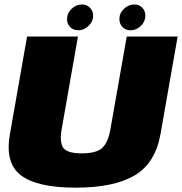

<svg xmlns="http://www.w3.org/2000/svg" viewBox="-20 -839 818 862"><path d="M319.5 3.5Q492.5 3.5 585 -51.8Q677.5 -107 700.5 -236.5L777.5 -675H549L476 -260Q465.5 -199.5 439 -175Q412.5 -150.5 347 -150.5Q282 -150.5 264.2 -175.2Q246.5 -200 257 -260L330 -675H101.5L24.5 -236.5Q1.5 -107 74.2 -51.8Q147 3.5 319.5 3.5ZM331.5 -703Q356.5 -703 377.2 -722.5Q398 -742 398 -768.5Q398 -790 383.8 -804.5Q369.5 -819 348 -819Q322 -819 301.5 -799.5Q281 -780 281 -753.5Q281 -732 295 -717.5Q309 -703 331.5 -703ZM566 -703Q592 -703 612.2 -722.5Q632.5 -742 632.5 -768.5Q632.5 -790 618.8 -804.5Q605 -819 582.5 -819Q557 -819 536.5 -799.5Q516 -780 516 -753.5Q516 -732 530.2 -717.5Q544.5 -703 566 -703Z"/></svg>

Font: Anybody Black
Style: Italic
Weight: 900
Italic angle: -10°
Designer: Tyler Finck
Foundry: Etcetera Type Company
Version: Version 1.113;gftools[0.9.25]